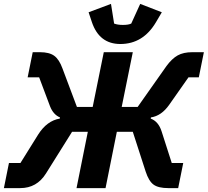

<svg xmlns="http://www.w3.org/2000/svg" viewBox="-26 -966 1067 986"><path d="M592 -740Q484 -740 446 -852L429 -903L544 -946L560 -845Q578 -838 605 -838Q634 -838 648 -845L694 -946L805 -903L775 -852Q709 -740 592 -740ZM-6 0 20 -129H79L170 -275Q215 -346 281 -357L282 -363Q248 -377 231 -420L175 -569H116L142 -698H179Q227 -698 252.5 -679.5Q278 -661 295 -614L369 -417H450L507 -698H656L599 -417H681L829 -627Q857 -665 886.5 -681.5Q916 -698 962 -698H1021L995 -569H942L843 -428Q803 -371 749 -363L748 -357Q788 -342 804 -291L856 -129H915L889 0H838Q787 0 762.5 -18Q738 -36 722 -85L656 -289H574L516 0H367L425 -289H344L210 -75Q163 0 78 0Z"/></svg>

Font: Aneliza
Style: Bold Italic
Weight: 700
Italic angle: -11.31°
Designer: Mike Abbink, Paul van der Laan, Pieter van Rosmalen
Foundry: Bold Monday
Version: Version 3.0